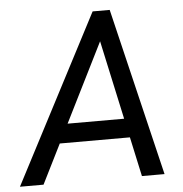

<svg xmlns="http://www.w3.org/2000/svg" viewBox="-69 -746 757 795"><g transform="rotate(-5 309.5 -348.5)"><path d="M-18 0 345 -697H416L583 0H489L365 -571L80 0ZM152 -164 191 -243H443L461 -164Z"/></g></svg>

Font: Hanken Grotesk
Style: Italic
Weight: 400
Italic angle: -8°
Designer: Alfredo Marco Pradil
Foundry: Hanken Design Co.
Version: Version 3.013